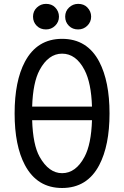

<svg xmlns="http://www.w3.org/2000/svg" viewBox="-20 -938 626 968"><path d="M374 -918.5Q402.8 -918.5 419.9 -900.9Q439.5 -880.9 439.5 -854Q439.5 -827.1 419.9 -808.1Q400.9 -789.6 374 -789.6Q346.2 -789.6 328.1 -807.1Q308.6 -826.2 308.6 -854Q308.6 -881.8 328.1 -900.1Q347.7 -918.5 374 -918.5ZM211.9 -918.5Q240.7 -918.5 257.8 -900.9Q277.3 -880.9 277.3 -854Q277.3 -827.1 257.8 -808.1Q238.8 -789.6 211.9 -789.6Q184.1 -789.6 166 -807.1Q146.5 -826.2 146.5 -854Q146.5 -881.8 166 -900.1Q185.5 -918.5 211.9 -918.5ZM293 9.8Q167 9.8 105.5 -106Q53.7 -203.6 53.7 -366.2Q53.7 -528.8 105.5 -626.5Q167 -742.2 293 -742.2Q419.9 -742.2 480.5 -626.5Q532.2 -527.3 532.2 -366.2Q532.2 -205.1 480.5 -106Q419.9 9.8 293 9.8ZM293 -64.9Q362.3 -64.9 406.2 -147.5Q439.9 -210.4 443.8 -332H142.1Q146 -207.5 179.7 -147.5Q226.1 -64.9 293 -64.9ZM142.1 -400.4H443.8Q439.9 -520.5 406.2 -585Q363.3 -667.5 293 -667.5Q224.1 -667.5 179.7 -585Q146 -522.5 142.1 -400.4Z"/></svg>

Font: Consola Mono
Style: Book
Weight: 400
Monospace: yes
Version: Version 2.001